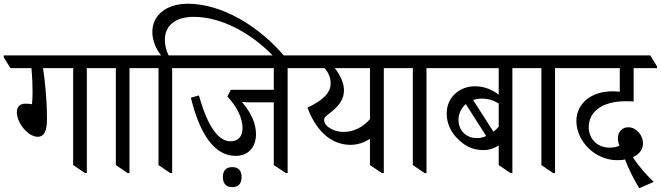

<svg xmlns="http://www.w3.org/2000/svg" viewBox="-59 -919 3531 1026"><path d="M143 -188C175 -188 192 -216 192 -281C192 -395 179 -503 171 -555H332V-37L396 6H405V-555H521V-564L485 -623H-39V-612L-3 -555H109C114 -500 115 -460 115 -426C115 -408 114 -378 112 -362C103 -364 91 -365 77 -365C46 -365 31 -347 31 -319C31 -263 90 -188 143 -188Z M623 6H633V-555H749V-564L713 -623H443V-613L479 -555H560V-37Z M851 6H861V-555H977V-564L941 -623H842C828 -651 822 -679 822 -707C822 -784 881 -829 976 -829C1124 -829 1288 -742 1412 -608H1470C1327 -781 1125 -899 945 -899C829 -899 755 -837 755 -748C755 -705 773 -659 802 -623H671V-613L707 -555H788V-37Z M1200 -86C1267 -86 1309 -131 1309 -203C1309 -262 1280 -320 1234 -374C1247 -373 1264 -372 1284 -372H1404V-37L1469 6H1478V-555H1593V-564L1557 -623H899V-613L935 -555H1404V-439H1174L1156 -403C1203 -354 1237 -293 1237 -234C1237 -189 1213 -164 1173 -164C1112 -164 1054 -232 1004 -409L961 -397C1009 -200 1088 -86 1200 -86ZM1183 81C1215 81 1232 62 1232 27C1232 -7 1215 -26 1183 -26C1149 -26 1132 -8 1132 27C1132 63 1150 81 1183 81Z M1814 -145C1853 -145 1890 -158 1918 -178V-37L1982 6H1992V-555H2107V-564L2071 -623H1516V-612L1552 -555H1676C1694 -533 1708 -507 1708 -473C1708 -421 1662 -380 1584 -344C1624 -235 1700 -145 1814 -145ZM1701 -236C1683 -247 1673 -263 1673 -278C1673 -287 1677 -293 1686 -301C1746 -346 1779 -380 1779 -438C1779 -477 1757 -520 1730 -555H1918V-282C1881 -240 1831 -214 1778 -214C1746 -214 1720 -223 1701 -236Z M2210 6H2220V-555H2336V-564L2300 -623H2030V-613L2066 -555H2147V-37Z M2525 -117C2557 -117 2585 -128 2606 -142V-37L2669 6H2679V-555H2795V-564L2759 -623H2258V-612L2294 -555H2606V-413C2576 -436 2535 -458 2478 -458C2400 -458 2328 -402 2328 -312C2328 -258 2352 -211 2389 -175C2425 -140 2465 -117 2525 -117ZM2515 -392C2549 -392 2576 -384 2606 -366V-242C2597 -232 2588 -223 2578 -215L2469 -385C2483 -389 2498 -392 2515 -392ZM2391 -279C2391 -310 2405 -341 2430 -363L2539 -192C2524 -185 2507 -181 2491 -181C2427 -181 2391 -226 2391 -279Z M2897 6H2907V-555H3023V-564L2987 -623H2717V-613L2753 -555H2834V-37Z M3357 87 3434 53C3402 23 3353 -31 3323 -79C3364 -97 3377 -128 3377 -152C3377 -199 3340 -239 3298 -239C3266 -239 3243 -214 3243 -181C3243 -169 3245 -155 3251 -141C3238 -134 3221 -130 3198 -130C3132 -130 3087 -178 3087 -240C3087 -321 3158 -378 3284 -378C3292 -378 3310 -378 3327 -377V-555H3452V-564L3416 -623H2945V-612L2981 -555H3253V-429C3240 -430 3227 -431 3213 -431C3098 -431 3021 -364 3021 -272C3021 -213 3051 -160 3089 -124C3128 -87 3182 -63 3239 -63C3256 -63 3270 -64 3281 -67C3300 -16 3330 43 3357 87Z"/></svg>

Font: Noto Serif Devanagari SemiCondensed
Style: Regular
Weight: 400
Width: 4
Designer: Universal Thirst, Indian Type Foundry and the Monotype Design Team
Foundry: Monotype Imaging Inc.
Version: Version 2.004